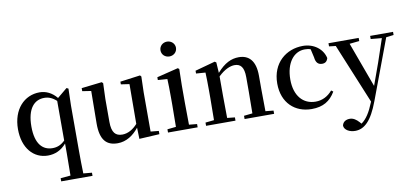

<svg xmlns="http://www.w3.org/2000/svg" viewBox="-89 -1100 3611 1684"><g transform="rotate(-10 1716.5 -258.0)"><path d="M425 259H616V231L540 224C538 159 537 93 537 27V-381L541 -531L525 -539L437 -466C394 -519 340 -543 285 -543C148 -543 43 -433 43 -257C43 -88 136 16 263 16C326 16 382 -8 428 -62V27C428 93 427 158 426 223L337 231V259ZM425 -89C390 -55 356 -41 314 -41C227 -41 163 -103 163 -259C163 -422 230 -488 317 -488C355 -488 389 -475 425 -442Z M1077 11 1257 1V-28L1185 -35V-385L1189 -525L1179 -536L1000 -512V-488L1075 -477L1073 -123C1034 -79 987 -52 937 -52C878 -52 844 -84 844 -181V-385L849 -525L838 -536L656 -515V-488L734 -476L731 -187C730 -37 787 16 884 16C961 16 1025 -27 1074 -89Z M1463 -655C1500 -655 1532 -682 1532 -721C1532 -759 1500 -787 1463 -787C1425 -787 1394 -759 1394 -721C1394 -682 1425 -655 1463 -655ZM1410 0H1598V-29L1527 -36C1526 -93 1525 -177 1525 -232V-385L1528 -532L1516 -541L1326 -494V-469L1410 -463C1412 -414 1413 -367 1413 -300V-232L1411 -37L1334 -29V0Z M2091 0H2279V-29L2208 -36L2206 -232V-353C2206 -486 2149 -543 2059 -543C1993 -543 1931 -515 1864 -438L1858 -532L1845 -541L1666 -492V-467L1749 -461C1751 -412 1752 -368 1752 -301V-232L1750 -37L1673 -29V0H1935V-29L1867 -36L1865 -232V-406C1921 -461 1974 -481 2011 -481C2064 -481 2094 -449 2094 -359V-232L2092 -37L2016 -29V0Z M2612 16C2714 16 2778 -24 2824 -102L2807 -115C2766 -67 2716 -42 2657 -42C2546 -42 2471 -126 2471 -271C2471 -420 2544 -510 2641 -510C2659 -510 2676 -508 2693 -502L2710 -427C2715 -377 2738 -359 2771 -359C2798 -359 2815 -372 2823 -401C2805 -484 2727 -543 2630 -543C2482 -543 2352 -441 2352 -256C2352 -83 2464 16 2612 16Z M3227 -499 3325 -490 3255 -283 3185 -89 3038 -490 3125 -499V-527H2856V-499L2915 -492L3135 42L3131 51C3099 131 3064 187 3019 218L3005 202C2981 176 2956 158 2924 158C2892 158 2862 173 2856 208C2859 247 2905 271 2954 271C3036 271 3102 210 3164 44L3364 -491L3431 -499V-527H3227Z"/></g></svg>

Font: Noto Serif CJK HK SemiBold
Style: Regular
Weight: 600
Designer: Ryoko NISHIZUKA 西塚涼子 (kana & ideographs); Frank Grießhammer (Latin, Greek & Cyrillic); Wenlong ZHANG 张文龙 (bopomofo); San
Foundry: Adobe
Version: Version 2.001;hotconv 1.1.0;makeotfexe 2.6.0